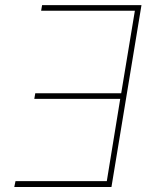

<svg xmlns="http://www.w3.org/2000/svg" viewBox="-20 -748 624 768"><path d="M545.9 -727.5 425.8 0H37.1L42 -23.4H407.2L460.9 -352.5H117.2L121.1 -375H464.8L519.5 -705.1H144.5L148.4 -727.5Z"/></svg>

Font: Inter Tight Thin
Style: Italic
Weight: 250
Italic angle: -9.39999°
Designer: Rasmus Andersson
Foundry: rsms
Version: Version 3.004